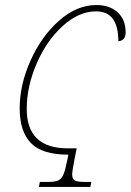

<svg xmlns="http://www.w3.org/2000/svg" viewBox="-20 -741 518 761"><path d="M138 -20H172Q198 -20 211 -26Q224 -32 231.5 -49.5Q239 -67 247 -108L251 -128Q146 -128 102 -174.5Q58 -221 58 -311Q58 -405 101 -501Q144 -597 214 -659Q284 -721 362 -721Q415 -721 446.5 -692Q478 -663 478 -613Q478 -596 470 -587Q462 -578 449 -578Q449 -696 361 -696Q292 -696 228 -637.5Q164 -579 125 -488.5Q86 -398 86 -309Q86 -153 249 -153H284L275 -108Q266 -61 266 -51Q266 -32 276 -26Q286 -20 312 -20H342L338 0H134Z"/></svg>

Font: Noto Serif NarrowThin
Style: Italic
Weight: 250
Width: 4
Italic angle: -12°
Designer: Monotype Design Team
Foundry: Monotype Imaging Inc.
Version: Version 1.001